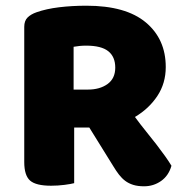

<svg xmlns="http://www.w3.org/2000/svg" viewBox="-20 -643 649 673"><path d="M561 -408Q561 -351 531.5 -306.5Q502 -262 453 -233Q472 -207 491.5 -183Q511 -159 528 -137Q545 -115 558.5 -96Q572 -77 581 -62Q571 -27 544.5 -8.5Q518 10 485 10Q463 10 447 5Q431 0 419 -9Q407 -18 397 -31Q387 -44 378 -59L293 -196H240V-1Q229 2 206 5Q183 8 159 8Q106 8 85.5 -10Q65 -28 65 -75V-549Q65 -570 76.5 -581.5Q88 -593 108 -600Q142 -612 187 -617.5Q232 -623 283 -623Q421 -623 491 -564.5Q561 -506 561 -408ZM288 -329Q330 -329 357 -348.5Q384 -368 384 -406Q384 -444 359.5 -463.5Q335 -483 282 -483Q270 -483 259.5 -482Q249 -481 238 -479V-329Z"/></svg>

Font: Baloo Thambi 2 ExtraBold
Style: Regular
Weight: 800
Designer: Aadarsh Rajan and Ek Type
Foundry: Ek Type
Version: Version 1.640;hotconv 1.0.111;makeotfexe 2.5.65597; ttfautoh